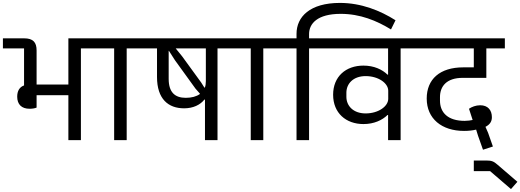

<svg xmlns="http://www.w3.org/2000/svg" viewBox="-40 -961 3569 1317"><path d="M163 -215C183 -215 199 -218 211 -223V-308H429V0H515V-629H649V-698H429V-381H211V-615C211 -671 187 -698 126 -698H-20V-629H125V-375C94 -364 78 -337 78 -298C78 -245 108 -215 163 -215Z M743 0H829V-629H963V-698H609V-629H743Z M1366 0H1452V-629H1586V-698H923V-629H1037V-433C1037 -282 1114 -218 1223 -218C1285 -218 1334 -242 1362 -278H1366ZM1362 -360 1340 -395 1209 -575 1166 -628V-629H1372V-405C1372 -387 1370 -372 1365 -360ZM1117 -420V-612H1119L1160 -548L1301 -353L1331 -319V-316C1307 -299 1275 -290 1234 -290C1160 -290 1117 -328 1117 -420Z M1680 0H1766V-629H1900V-698H1546V-629H1680Z M1994 0H2080V-629H2214V-698H2080V-727C2080 -799 2137 -866 2297 -866C2431 -866 2544 -819 2642 -759L2673 -822C2569 -888 2438 -941 2292 -941C2086 -941 1994 -846 1994 -729V-698H1860V-629H1994Z M2622 0H2708V-629H2842V-698H2174V-629H2622V-449H2618C2582 -484 2526 -511 2453 -511C2332 -511 2245 -436 2245 -311C2245 -186 2333 -110 2453 -110C2526 -110 2582 -137 2618 -172H2622ZM2468 -183C2383 -183 2336 -235 2336 -297V-325C2336 -387 2383 -439 2468 -439C2556 -439 2623 -390 2623 -339V-283C2623 -232 2556 -183 2468 -183Z M3273 66 3341 44 3308 -50 3290 -91C3321 -107 3334 -128 3334 -157C3334 -205 3307 -239 3254 -239C3224 -239 3196 -228 3177 -215L3202 -138C3187 -135 3169 -132 3147 -132C3033 -132 2978 -188 2978 -271V-295C2978 -369 3023 -427 3134 -427H3296V-629H3423V-698H2802V-629H3210V-499H3138C2976 -499 2887 -417 2887 -285C2887 -147 2990 -63 3143 -63C3173 -63 3202 -66 3226 -72L3239 -30Z M3465 336 3509 286 3373 169C3347 146 3332 140 3297 140H3210V213H3322Z"/></svg>

Font: IBM Plex Devanagari Text
Style: Regular
Weight: 450
Designer: Mike Abbink, Paul van der Laan, Pieter van Rosmalen, Erin McLaughlin
Foundry: Bold Monday
Version: Version 1.0